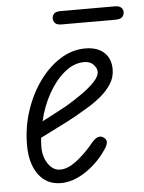

<svg xmlns="http://www.w3.org/2000/svg" viewBox="-50 -705 564 754"><g transform="rotate(-5 232.0 -327.5)"><path d="M160 9Q104 9 72 -34.5Q40 -78 40 -151Q40 -221 61.2 -285.5Q82.5 -350 119 -400.5Q155.5 -451 202.2 -480.2Q249 -509.5 300.5 -509.5Q347.5 -509.5 374.2 -485.5Q401 -461.5 401 -418.5Q401 -387 384 -360.8Q367 -334.5 341 -313.2Q315 -292 287.2 -275.5Q259.5 -259 237.5 -246.5Q208 -230 166.8 -209.8Q125.5 -189.5 97.5 -175Q96.5 -166 96 -156.8Q95.5 -147.5 95.5 -138Q95.5 -100 114.5 -72Q133.5 -44 161.5 -44Q191 -44 223.8 -68.5Q256.5 -93 287 -128.5Q306.5 -154 319.8 -158Q333 -162 342.5 -154.5Q349.5 -150 352.2 -143.2Q355 -136.5 350.8 -124.8Q346.5 -113 331.5 -93.5Q298 -49 251.8 -20Q205.5 9 160 9ZM109 -239Q130.5 -250.5 156 -263.5Q181.5 -276.5 204 -289Q239.5 -310 271 -332.2Q302.5 -354.5 322 -375.5Q341.5 -396.5 341.5 -414Q341.5 -428 328.5 -442.2Q315.5 -456.5 292 -456.5Q251.5 -456.5 214.8 -426.5Q178 -396.5 150.2 -347Q122.5 -297.5 109 -239ZM217 -611.5Q198.5 -611.5 191.2 -619.2Q184 -627 184 -638Q184 -649 191.2 -656.5Q198.5 -664 217 -664H430.5Q448.5 -664 456 -656.5Q463.5 -649 463.5 -638Q463.5 -627.5 455.8 -619.5Q448 -611.5 430.5 -611.5Z"/></g></svg>

Font: Edu AU VIC WA NT Hand
Style: Regular
Weight: 400
Designer: Tina and Corey Anderson, Eben Sorkin, Mirko Velimirovic
Foundry: Google for Education
Version: Version 1.001